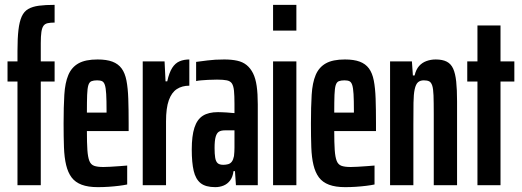

<svg xmlns="http://www.w3.org/2000/svg" viewBox="-20 -763 2150 791"><path d="M52 0V-427H11V-510H52V-553Q52 -605 56 -639.5Q60 -674 69.5 -695Q79 -716 96.5 -726Q114 -736 140.5 -739.5Q167 -743 205 -743V-670Q188 -670 176.5 -667.5Q165 -665 159 -656.5Q153 -648 150.5 -631Q148 -614 148 -585V-510H205V-427H148V0Z M383 8Q343 8 316.5 -2Q290 -12 275 -32Q260 -52 252.5 -83Q245 -114 243.5 -156.5Q242 -199 242 -254Q242 -323 245 -372.5Q248 -422 261.5 -454Q275 -486 303.5 -502Q332 -518 382 -518Q419 -518 443 -509Q467 -500 481 -481Q495 -462 501 -431Q507 -400 508.5 -356.5Q510 -313 510 -255V-223H338Q338 -174 340 -145Q342 -116 348 -100.5Q354 -85 367.5 -80Q381 -75 406 -75Q416 -75 434.5 -76Q453 -77 472.5 -78.5Q492 -80 504 -81V-3Q490 0 470 2.5Q450 5 427.5 6.5Q405 8 383 8ZM419 -279V-307Q419 -350 417.5 -375.5Q416 -401 412 -413Q408 -425 400.5 -428.5Q393 -432 380 -432Q366 -432 357 -428.5Q348 -425 344 -412Q340 -399 339 -372Q338 -345 338 -299H439Z M568 0V-510H658L662 -428H669Q677 -464 689.5 -483.5Q702 -503 720 -510.5Q738 -518 760 -518V-410Q730 -410 708.5 -396Q687 -382 675.5 -350Q664 -318 664 -263V0Z M867 8Q827 8 806.5 -8.5Q786 -25 778 -59Q770 -93 770 -147Q770 -203 781 -237Q792 -271 815.5 -286Q839 -301 878 -301Q887 -301 896.5 -300.5Q906 -300 915.5 -299.5Q925 -299 933 -298Q941 -297 946 -297V-335Q946 -369 944 -389Q942 -409 935.5 -419Q929 -429 914.5 -432Q900 -435 874 -435Q854 -435 837.5 -434Q821 -433 808.5 -432Q796 -431 788 -429V-508Q804 -510 834.5 -514Q865 -518 904 -518Q934 -518 957 -513Q980 -508 996 -495Q1012 -482 1022.5 -461Q1033 -440 1037.5 -408.5Q1042 -377 1042 -333V0H952L948 -58H942Q939 -34 928 -19.5Q917 -5 901 1.5Q885 8 867 8ZM900 -84Q910 -84 919.5 -86.5Q929 -89 935 -97Q941 -105 944 -120Q946 -138 946 -154.5Q946 -171 946 -194V-226H907Q891 -226 882 -220.5Q873 -215 868.5 -199.5Q864 -184 864 -153Q864 -129 866.5 -113.5Q869 -98 876.5 -91Q884 -84 900 -84Z M1105 -637V-743H1201V-637ZM1105 0V-510H1201V0Z M1402 8Q1362 8 1335.5 -2Q1309 -12 1294 -32Q1279 -52 1271.5 -83Q1264 -114 1262.5 -156.5Q1261 -199 1261 -254Q1261 -323 1264 -372.5Q1267 -422 1280.5 -454Q1294 -486 1322.5 -502Q1351 -518 1401 -518Q1438 -518 1462 -509Q1486 -500 1500 -481Q1514 -462 1520 -431Q1526 -400 1527.5 -356.5Q1529 -313 1529 -255V-223H1357Q1357 -174 1359 -145Q1361 -116 1367 -100.5Q1373 -85 1386.5 -80Q1400 -75 1425 -75Q1435 -75 1453.5 -76Q1472 -77 1491.5 -78.5Q1511 -80 1523 -81V-3Q1509 0 1489 2.5Q1469 5 1446.5 6.5Q1424 8 1402 8ZM1438 -279V-307Q1438 -350 1436.5 -375.5Q1435 -401 1431 -413Q1427 -425 1419.5 -428.5Q1412 -432 1399 -432Q1385 -432 1376 -428.5Q1367 -425 1363 -412Q1359 -399 1358 -372Q1357 -345 1357 -299H1458Z M1587 0V-510H1677L1681 -452H1688Q1694 -477 1706.5 -491Q1719 -505 1737 -511.5Q1755 -518 1775 -518Q1803 -518 1820.5 -509Q1838 -500 1847 -480Q1856 -460 1859.5 -427Q1863 -394 1863 -345V0H1767V-293Q1767 -342 1766 -370Q1765 -398 1760.5 -411Q1756 -424 1748 -428Q1740 -432 1726 -432Q1711 -432 1702 -424Q1693 -416 1688.5 -395.5Q1684 -375 1683.5 -339.5Q1683 -304 1683 -249V0Z M1947 0V-427H1905V-510H1947V-658H2042V-510H2099V-427H2042V0Z"/></svg>

Font: Saira UltraCondensed
Style: Bold
Weight: 700
Width: 1
Designer: Hector Gatti with collaboration of the Omnibus-Type team
Foundry: Omnibus-Type
Version: Version 1.101